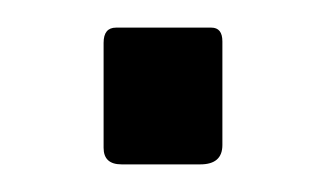

<svg xmlns="http://www.w3.org/2000/svg" viewBox="-20 -119 238 139"><path d="M141 -14Q141 0 125 0H68Q55 0 55 -12V-88Q55 -99 64 -99H133Q141 -99 141 -89Z"/></svg>

Font: Libre Franklin Thin Light
Style: Regular
Weight: 300
Version: Version 3.000